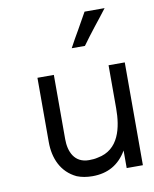

<svg xmlns="http://www.w3.org/2000/svg" viewBox="-79 -741 648 810"><g transform="rotate(-10 244.5 -336.5)"><path d="M424.8 -680.7H338.9C325.2 -656.2 311.5 -632.8 298.8 -609.4C285.2 -585.9 271.5 -562.5 258.8 -538.1H315.4C333 -562.5 350.6 -585.9 369.1 -609.4C387.7 -632.8 406.2 -656.2 424.8 -680.7ZM399.4 -75.2V0H468.8V-440.4H399.4V-255.9C399.4 -173.8 379.9 -81.1 287.1 -64.5C275.4 -61.5 262.7 -60.5 249 -60.5C186.5 -60.5 165 -111.3 165 -165V-440.4H94.7V-165C94.7 -95.7 121.1 -33.2 185.5 -2.9C205.1 4.9 227.5 8.8 252 8.8C317.4 8.8 366.2 -18.6 399.4 -75.2Z"/></g></svg>

Font: My Font
Style: Regular
Weight: 400
Designer: Alfredo Marco Pradil
Version: Version 0.001